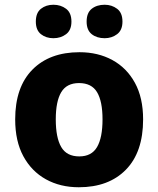

<svg xmlns="http://www.w3.org/2000/svg" viewBox="-20 -779 667 809"><path d="M583 -276Q583 -138 510.5 -64Q438 10 312 10Q234 10 173.5 -23.5Q113 -57 78.5 -120.5Q44 -184 44 -276Q44 -412 116.5 -485.5Q189 -559 315 -559Q393 -559 453.5 -526Q514 -493 548.5 -430Q583 -367 583 -276ZM215 -276Q215 -199 238 -159.5Q261 -120 314 -120Q366 -120 389 -159.5Q412 -199 412 -276Q412 -352 389 -390.5Q366 -429 313 -429Q261 -429 238 -390.5Q215 -352 215 -276ZM131 -688Q131 -725 152.5 -742Q174 -759 205 -759Q236 -759 258.5 -742Q281 -725 281 -688Q281 -652 258.5 -635Q236 -618 205 -618Q174 -618 152.5 -635Q131 -652 131 -688ZM345 -688Q345 -725 366.5 -742Q388 -759 421 -759Q451 -759 473.5 -742Q496 -725 496 -688Q496 -652 473.5 -635Q451 -618 421 -618Q388 -618 366.5 -635Q345 -652 345 -688Z"/></svg>

Font: Noto Sans Bengali ExtraBold
Style: Regular
Weight: 800
Designer: Jelle Bosma - Monotype Design Team
Foundry: Monotype Imaging Inc.
Version: Version 2.003; ttfautohint (v1.8.4.7-5d5b)